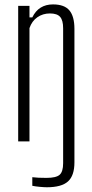

<svg xmlns="http://www.w3.org/2000/svg" viewBox="-20 -626 407 850"><path d="M187.5 203Q176 203 156.5 201.2Q137 199.5 123 196.5V158.5Q134 160 150.8 160.8Q167.5 161.5 185.5 161.5Q228.5 161.5 244 147.8Q259.5 134 259.5 96.5V-501Q259.5 -536 246.2 -551.2Q233 -566.5 201 -566.5Q169.5 -566.5 145.2 -549.5Q121 -532.5 110.5 -501.5V0H60.5V-600H110.5V-549H123Q137 -578 160 -592.2Q183 -606.5 214.5 -606.5Q265 -606.5 287.2 -580Q309.5 -553.5 309.5 -498V93Q309.5 151.5 281 177.2Q252.5 203 187.5 203Z"/></svg>

Font: Big Shoulders Text Thin ExtraLight
Style: Regular
Weight: 250
Version: Version 2.002